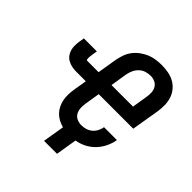

<svg xmlns="http://www.w3.org/2000/svg" viewBox="-227 -923 1254 1254"><g transform="rotate(45 400.0 -296.0)"><path d="M367 151 392 1Q368 -5 347 -16.5Q326 -28 310 -44.5Q294 -61 283.5 -82.5Q273 -104 268.5 -127.5Q264 -151 265 -176.5Q266 -202 270 -227L285 -317H195Q175 -317 156 -321Q137 -325 120 -334Q103 -343 91.5 -358Q80 -373 74.5 -391Q69 -409 69 -429Q69 -449 72 -469L78 -506H198L192 -469Q192 -466 191.5 -462.5Q191 -459 190.5 -455.5Q190 -452 189.5 -448.5Q189 -445 189 -441.5Q189 -438 189 -435Q189 -432 189.5 -428.5Q190 -425 191 -421.5Q192 -418 195 -418H302L324 -553Q329 -579 338 -605.5Q347 -632 364 -655Q381 -678 404.5 -695.5Q428 -713 453.5 -724Q479 -735 506.5 -739Q534 -743 560 -743Q592 -743 622 -737.5Q652 -732 677.5 -718Q703 -704 722 -681Q741 -658 750 -630Q759 -602 759.5 -570.5Q760 -539 755 -508L723 -317H404L387 -211Q383 -188 385 -166.5Q387 -145 397 -127.5Q407 -110 426.5 -101.5Q446 -93 468 -93Q487 -93 507 -99Q527 -105 543 -118.5Q559 -132 568.5 -150.5Q578 -169 581 -188V-189H700V-187Q694 -153 678 -120Q662 -87 636.5 -60.5Q611 -34 578 -17.5Q545 -1 511 4L487 151ZM421 -418H620L637 -524Q641 -546 640 -567.5Q639 -589 629 -606.5Q619 -624 600.5 -633Q582 -642 560 -642Q539 -642 517.5 -635.5Q496 -629 479.5 -613.5Q463 -598 453.5 -577.5Q444 -557 440 -536Z"/></g></svg>

Font: Iosevka Aile Oblique
Style: Bold
Weight: 700
Italic angle: -9°
Designer: Belleve Invis
Foundry: Belleve Invis
Version: Version 31.1.0; ttfautohint (v1.8.4)